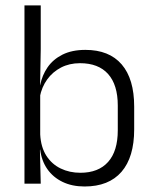

<svg xmlns="http://www.w3.org/2000/svg" viewBox="-20 -683 570 714"><path d="M294.5 10.5Q248 10.5 212.8 -6.5Q177.5 -23.5 156 -54.2Q134.5 -85 129.5 -126.5H109.5L129.5 -183Q132 -136 152.2 -104.2Q172.5 -72.5 205.5 -56.5Q238.5 -40.5 279 -40.5Q346 -40.5 382 -80.8Q418 -121 418 -198.5V-290.5Q418 -367.5 382 -407.8Q346 -448 277.5 -448Q238 -448 206.8 -431.8Q175.5 -415.5 155.2 -387.2Q135 -359 128 -322L112 -366.5H129.5Q136.5 -403 156.8 -432.5Q177 -462 212.2 -479.8Q247.5 -497.5 297.5 -497.5Q386 -497.5 432.5 -443.5Q479 -389.5 479 -286.5V-202Q479 -98.5 431.8 -44Q384.5 10.5 294.5 10.5ZM71 0V-663H131.5V-500.5L129 -361L129.5 -347.5V-142L128.5 -122L131.5 0Z"/></svg>

Font: Anek Odia Light
Style: Regular
Weight: 300
Designer: Yesha Goshar & Mahesh Sahu (Odia), Yesha Goshar (Latin)
Foundry: Ek Type
Version: Version 1.003